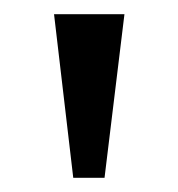

<svg xmlns="http://www.w3.org/2000/svg" viewBox="-20 -734 251 270"><path d="M83 -484 56 -714H155L127 -484Z"/></svg>

Font: Noto Serif Khojki
Style: Regular
Weight: 400
Designer: Juan Bruce
Version: Version 2.002